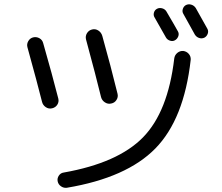

<svg xmlns="http://www.w3.org/2000/svg" viewBox="-20 -845 1040 899"><path d="M250 3.9Q247.1 -9.8 255.4 -22.5Q263.7 -35.2 278.3 -37.1Q532.2 -82 649.4 -201.7Q766.6 -321.3 795.9 -571.3Q797.9 -586.9 810.1 -597.2Q822.3 -607.4 837.9 -606.4Q853.5 -604.5 863.8 -592.8Q874 -581.1 873 -565.4Q841.8 -287.1 707.5 -149.9Q573.2 -12.7 293 34.2Q278.3 36.1 265.6 27.3Q252.9 18.6 250 3.9ZM756.8 -669.9Q726.6 -723.6 704.1 -762.7Q697.3 -773.4 700.7 -785.6Q704.1 -797.9 714.8 -803.7Q725.6 -809.6 738.8 -806.2Q752 -802.7 758.8 -792Q800.8 -720.7 813.5 -697.3Q819.3 -686.5 814.5 -674.3Q809.6 -662.1 798.8 -656.2Q788.1 -650.4 775.4 -654.8Q762.7 -659.2 756.8 -669.9ZM850.6 -821.3Q862.3 -827.1 875.5 -823.2Q888.7 -819.3 896.5 -807.6Q915 -775.4 951.2 -710Q957 -699.2 952.6 -687Q948.2 -674.8 937.5 -668.9Q925.8 -663.1 913.1 -667Q900.4 -670.9 892.6 -682.6Q862.3 -736.3 838.9 -779.3Q832 -790 835.9 -802.7Q839.8 -815.4 850.6 -821.3ZM176.8 -368.2Q155.3 -454.1 108.4 -624Q104.5 -638.7 112.3 -652.3Q120.1 -666 134.8 -669.9Q150.4 -673.8 164.6 -666Q178.7 -658.2 182.6 -641.6Q224.6 -495.1 252.9 -383.8Q256.8 -368.2 248.5 -355Q240.2 -341.8 224.1 -337.9Q208 -334 194.3 -343.3Q180.7 -352.5 176.8 -368.2ZM501 -360.4Q485.4 -356.4 471.2 -365.7Q457 -375 453.1 -390.6Q429.7 -487.3 382.8 -660.2Q378.9 -675.8 387.2 -689.5Q395.5 -703.1 411.1 -707Q426.8 -710.9 440.4 -702.1Q454.1 -693.4 459 -676.8Q499 -534.2 530.3 -406.2Q534.2 -390.6 525.4 -377Q516.6 -363.3 501 -360.4Z"/></svg>

Font: Rounded-X Mgen+ 1m regular
Style: Regular
Weight: 400
Designer: [Source Han Sans]
Ryoko NISHIZUKA  (kana & ideographs); Paul D. Hunt (Latin, Greek & Cyrillic); Wenlong ZHANG  (bopomofo
Version: Version 1.059.20150602